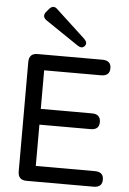

<svg xmlns="http://www.w3.org/2000/svg" viewBox="-63 -1011 708 1056"><g transform="rotate(5 291.5 -483.0)"><path d="M124 0Q77 0 77 -48V-652Q77 -700 124 -700H482Q530 -700 530 -657Q530 -614 482 -614H168V-401H451Q498 -401 498 -357Q498 -314 451 -314H168V-86H494Q542 -86 542 -43Q542 0 494 0ZM379 -767Q364 -749 339 -766L157 -889Q130 -909 150 -934L166 -953Q188 -978 211 -955L372 -806Q394 -784 379 -767Z"/></g></svg>

Font: Zen Maru Gothic Medium
Style: Regular
Weight: 500
Designer: Yoshimichi Ohira
Foundry: Positype
Version: Version 1.001